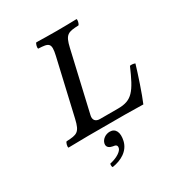

<svg xmlns="http://www.w3.org/2000/svg" viewBox="-195 -746 1031 1104"><g transform="rotate(-30 321.0 -194.5)"><path d="M197 0H445C472 0 563.5 2 563.5 2C584.6 -46 626.7 -172 641.9 -225C632.9 -229 620.3 -231 607.9 -229C547.8 -90 518.5 -50 425.5 -50H305.5C276.5 -50 262.5 -67 269.2 -96L360.4 -491C378.6 -570 396.7 -575 467.4 -578C474.8 -584 480.6 -609 476 -615C435.8 -614 395 -613 343.5 -613C290.8 -613 249.8 -614 209 -615C201.6 -609 195.8 -584 200.4 -578C269.7 -575 285.6 -570 267.4 -491L182.2 -122C163.9 -43 145.8 -38 75.1 -35C67.7 -29 61.9 -4 66.5 2C115.8 1 197 0 197 0ZM317.5 41C288.5 41 263.1 60 257.6 84C251.4 111 274.3 120 290.6 123C308.1 125 320.2 129 315.6 149C311.4 167 279.9 191 228.4 202C226.3 211 226.2 220 230.8 226C289.9 217 345.8 187 359.7 127C371.7 75 355.5 41 317.5 41Z"/></g></svg>

Font: Linux Libertine Mono O
Style: Mono Oblique
Weight: 400
Italic angle: -13°
Designer: Philipp H. Poll
Foundry: Philipp H. Poll
Version: Version 5.1.7